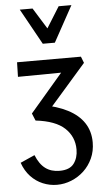

<svg xmlns="http://www.w3.org/2000/svg" viewBox="-64 -749 590 1078"><g transform="rotate(-5 230.5 -210.0)"><path d="M213 289Q172 289 133.5 273Q95 257 65.5 225.5Q36 194 20 148L101 112Q122 164 154.5 188Q187 212 234 212Q291 212 315 180Q339 148 339 101Q339 29 287.5 -19.5Q236 -68 124 -81L107 -122L333 -386L368 -337L47 -334L49 -416H409L423 -380L194 -118L165 -165Q251 -150 311 -119Q371 -88 402 -41Q433 6 433 69Q433 118 414.5 158.5Q396 199 365 228Q334 257 294.5 273Q255 289 213 289ZM202 -507 220 -566 309 -709H381L270 -507ZM202 -507 90 -709H162L252 -564L270 -507Z"/></g></svg>

Font: Ysabeau Infant SemiBold
Style: Regular
Weight: 600
Designer: Christian Thalmann (Catharsis Fonts)
Version: Version 2.002; featfreeze: ss01,ss02,lnum